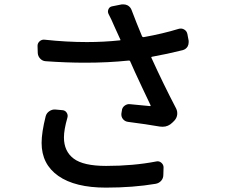

<svg xmlns="http://www.w3.org/2000/svg" viewBox="-20 -817 1040 881"><path d="M189.5 -283.2Q193.4 -297.9 206.1 -306.6Q218.8 -315.4 233.4 -314.5L266.6 -311.5Q279.3 -310.5 286.1 -299.8Q293 -289.1 289.1 -276.4Q273.4 -221.7 273.4 -186.5Q273.4 -123 317.9 -89.4Q362.3 -55.7 466.8 -55.7Q591.8 -55.7 697.3 -76.2Q710 -79.1 720.2 -70.3Q730.5 -61.5 730.5 -48.8L729.5 -14.6Q729.5 1 719.7 12.2Q710 23.4 694.3 26.4Q590.8 43.9 465.8 43.9Q324.2 43.9 247.6 -9.8Q170.9 -63.5 170.9 -161.1Q170.9 -209 189.5 -283.2ZM799.8 -684.6Q813.5 -688.5 825.2 -681.6Q836.9 -674.8 839.8 -661.1L845.7 -629.9Q845.7 -626 845.7 -623Q845.7 -612.3 840.8 -603.5Q833 -590.8 818.4 -586.9Q748 -569.3 677.7 -556.6Q672.9 -555.7 674.8 -551.8Q728.5 -433.6 788.1 -319.3Q794.9 -305.7 793 -290.5Q791 -275.4 780.3 -263.7L771.5 -254.9Q752 -235.4 726.6 -235.4Q719.7 -235.4 712.9 -236.3Q651.4 -247.1 567.4 -257.8Q552.7 -259.8 543.9 -271Q535.2 -282.2 537.1 -296.9L539.1 -308.6Q540 -323.2 551.8 -332Q563.5 -340.8 577.1 -338.9Q619.1 -335 668.9 -330.1Q669.9 -330.1 670.9 -331.5Q671.9 -333 670.9 -334Q668.9 -337.9 631.3 -417.5Q593.8 -497.1 577.1 -536.1Q575.2 -540 570.3 -539.1Q476.6 -529.3 371.1 -529.3Q284.2 -529.3 189.5 -536.1Q174.8 -537.1 164.6 -547.9Q154.3 -558.6 153.3 -573.2L152.3 -604.5Q151.4 -618.2 161.6 -627.4Q171.9 -636.7 185.5 -634.8Q284.2 -624 378.9 -624Q456.1 -624 529.3 -631.8Q534.2 -631.8 532.2 -635.7L505.9 -693.4Q489.3 -732.4 478.5 -752Q472.7 -762.7 477.5 -774.4Q482.4 -786.1 495.1 -788.1L539.1 -796.9Q543 -796.9 546.9 -796.9Q556.6 -796.9 566.4 -792Q579.1 -784.2 584 -770.5Q604.5 -715.8 631.8 -650.4Q633.8 -646.5 638.7 -646.5Q726.6 -662.1 799.8 -684.6Z"/></svg>

Font: Gen Jyuu Gothic L Monospace Medium
Style: Regular
Weight: 500
Designer: [Source Han Sans]
Ryoko NISHIZUKA  (kana & ideographs); Paul D. Hunt (Latin, Greek & Cyrillic); Wenlong ZHANG  (bopomofo
Version: Version 1.002.20150607